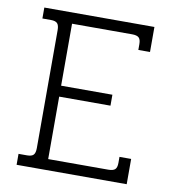

<svg xmlns="http://www.w3.org/2000/svg" viewBox="-75 -712 693 778"><g transform="rotate(10 271.5 -323.5)"><path d="M45 -45H80Q99 -45 106.5 -53Q114 -61 114 -81V-566Q114 -586 106.5 -594Q99 -602 80 -602H45V-647H498V-544H450V-568Q450 -587 442 -594.5Q434 -602 414 -602H167V-347H378V-302H167V-45H414Q434 -45 442 -52.5Q450 -60 450 -79V-104H498V0H45Z"/></g></svg>

Font: Pridi ExtraLight
Style: Regular
Weight: 275
Designer: Katatrad Team
Foundry: CadsonDemak
Version: Version 1.001